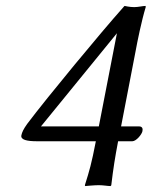

<svg xmlns="http://www.w3.org/2000/svg" viewBox="-20 -624 511 647"><path d="M303 -148C288 -71 282 -51 266 0L267 3C267 3 298 0 313 0C328 0 343 3 352 3C353 3 355 1 355 0C362 -58 367 -90 378 -148H426C439 -148 458 -171 460 -182C462 -191 459 -198 449 -198H388L437 -452C443 -485 457 -554 471 -600C471 -602 471 -604 470 -604C461 -604 446 -600 432 -600C417 -600 400 -604 400 -604C400 -604 396 -601 396 -600C321 -516 139 -296 72 -207C59 -189 54 -178 52 -168C49 -153 70 -148 105 -148ZM374 -512 313 -198H118Z"/></svg>

Font: Libertinus Sans
Style: Italic
Weight: 400
Italic angle: -12°
Designer: Philipp H. Poll, Khaled Hosny
Foundry: Caleb Maclennan
Version: Version 7.050;RELEASE